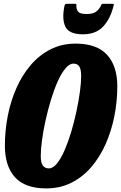

<svg xmlns="http://www.w3.org/2000/svg" viewBox="-20 -1004 656 1041"><path d="M201 -158.5Q201 -122.5 212 -106.8Q223 -91 245 -91Q267.5 -91 289 -117.8Q310.5 -144.5 330 -189Q349.5 -233.5 365.8 -288Q382 -342.5 394.2 -399Q406.5 -455.5 413.2 -505.8Q420 -556 420 -591.5Q420 -627.5 410.2 -643.2Q400.5 -659 378.5 -659Q356 -659 334 -632.2Q312 -605.5 292.2 -561Q272.5 -516.5 256 -462Q239.5 -407.5 227 -351Q214.5 -294.5 207.8 -244.2Q201 -194 201 -158.5ZM230.5 17.5Q116 17.5 61.2 -43Q6.5 -103.5 6.5 -213.5Q6.5 -296 22.2 -376.2Q38 -456.5 69.2 -527Q100.5 -597.5 146.8 -651.5Q193 -705.5 254 -736.5Q315 -767.5 390.5 -767.5Q504.5 -767.5 560.2 -707Q616 -646.5 616 -536.5Q616 -454 600 -373.8Q584 -293.5 552.8 -223Q521.5 -152.5 475.2 -98.5Q429 -44.5 367.5 -13.5Q306 17.5 230.5 17.5ZM429.5 -818Q354.5 -818 334.5 -859.5Q314.5 -901 330 -974Q332 -983.5 343.5 -983.5H387Q395 -983.5 394.5 -975.5Q392.5 -955.5 402.8 -941.8Q413 -928 449.5 -928Q484 -928 500.2 -940.2Q516.5 -952.5 525 -969Q528.5 -976 530.5 -979.8Q532.5 -983.5 541.5 -983.5H588Q596 -983.5 596.8 -981.2Q597.5 -979 595.5 -971.5Q577.5 -900 538.2 -859Q499 -818 429.5 -818Z"/></svg>

Font: Besley* Condensed Heavy
Style: Italic
Weight: 800
Width: 3
Italic angle: -13°
Designer: Owen Earl
Foundry: indestructible type*
Version: Version 3.000; ttfautohint (v1.8.3)